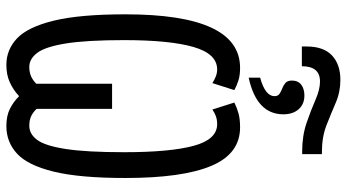

<svg xmlns="http://www.w3.org/2000/svg" viewBox="-263 -816 1089 603"><g transform="rotate(90 281.5 -514.5)"><path d="M126 -933Q126 -986 154 -1012.5Q182 -1039 231 -1039Q269 -1039 302.5 -1024.5Q336 -1010 373 -995.5Q410 -981 457 -981H464V-919H456Q406 -919 365.5 -933Q325 -947 293 -961Q261 -975 236 -975Q188 -975 188 -918H126ZM224 -787Q282 -803 282 -832Q282 -843 274.5 -848Q267 -853 257.5 -856.5Q248 -860 240.5 -866.5Q233 -873 233 -887Q233 -906 246 -916Q259 -926 280 -926Q307 -926 323 -908Q339 -890 339 -860Q339 -776 224 -751ZM184 10Q136 10 100.5 -23.5Q65 -57 45 -138.5Q25 -220 25 -364Q25 -724 193 -724Q216 -724 232 -719Q248 -714 263 -706L241 -637Q230 -644 219.5 -648Q209 -652 198 -652Q149 -652 127.5 -577.5Q106 -503 106 -360Q106 -242 116.5 -177Q127 -112 146 -87Q165 -62 190 -62Q207 -62 219.5 -67.5Q232 -73 243 -84V-322H322V-85Q332 -74 344.5 -68Q357 -62 375 -62Q401 -62 419.5 -87Q438 -112 448 -177Q458 -242 458 -360Q458 -504 438 -578Q418 -652 370 -652Q356 -652 345 -648Q334 -644 324 -637L302 -706Q318 -714 336 -719Q354 -724 380 -724Q463 -724 501 -633.5Q539 -543 539 -364Q539 -220 519 -138.5Q499 -57 462.5 -23.5Q426 10 376 10Q344 10 322 -1Q300 -12 282 -30Q263 -12 239 -1Q215 10 184 10Z"/></g></svg>

Font: Noto Sans Mono SemiCondensed
Style: Regular
Weight: 400
Width: 4
Designer: Monotype Design Team
Foundry: Monotype Imaging Inc.
Version: Version 2.014